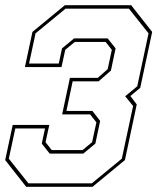

<svg xmlns="http://www.w3.org/2000/svg" viewBox="-35 -720 606 740"><path d="M66 0 -15 -103 14 -238.5H155L140.5 -172L164.5 -141.5H283L320 -172L336.5 -248.5L312.5 -279H204.5L234.5 -420H342L380 -453.5L396 -528L372 -558.5H253.5L216.5 -528L202 -461.5H61L90 -597L215 -700H470.5L551.5 -597L505.5 -381.5L467.5 -350L492 -317.5L446.5 -103L321.5 0ZM74.5 -13.5H319L434.5 -108.5L478 -311.5L447.5 -349L494 -387.5L537.5 -591.5L462 -686.5H217.5L102 -591.5L77 -475H191.5L204 -533.5L250.5 -572H380L410.5 -533.5L392.5 -448L345 -406.5H245L221 -292.5H321L351 -254L332.5 -166.5L286 -128H156.5L126 -166.5L138.5 -225H24L-1 -108.5Z"/></svg>

Font: Tourney Thin Thin
Style: Italic
Weight: 250
Italic angle: -12°
Version: Version 1.015